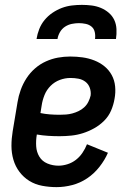

<svg xmlns="http://www.w3.org/2000/svg" viewBox="-20 -760 540 788"><path d="M212 8Q182 8 153 2.5Q124 -3 100.5 -17.5Q77 -32 60 -54.5Q43 -77 35 -104.5Q27 -132 27 -161.5Q27 -191 32 -221L52 -341Q56 -366 65 -391Q74 -416 88.5 -438.5Q103 -461 123.5 -479Q144 -497 168.5 -508Q193 -519 218 -523.5Q243 -528 268 -528Q294 -528 319 -524.5Q344 -521 367 -512Q390 -503 408.5 -488Q427 -473 438.5 -452Q450 -431 452.5 -405.5Q455 -380 450 -354Q446 -330 436 -306.5Q426 -283 407.5 -264.5Q389 -246 366.5 -233.5Q344 -221 320.5 -213.5Q297 -206 272.5 -203.5Q248 -201 224 -201Q201 -201 177.5 -202.5Q154 -204 131 -208V-207Q127 -183 128.5 -159.5Q130 -136 141.5 -117Q153 -98 174.5 -89Q196 -80 220 -80Q238 -80 257 -86Q276 -92 291.5 -104Q307 -116 318.5 -133Q330 -150 337 -168L423 -133Q410 -103 388 -75Q366 -47 337.5 -28Q309 -9 276.5 -0.5Q244 8 212 8ZM225 -289Q238 -289 251 -290Q264 -291 277 -294.5Q290 -298 302.5 -304Q315 -310 325.5 -319.5Q336 -329 342.5 -342Q349 -355 352 -368Q354 -384 348.5 -399.5Q343 -415 330.5 -424.5Q318 -434 302 -437Q286 -440 269 -440Q247 -440 225.5 -432Q204 -424 187.5 -407.5Q171 -391 162.5 -369.5Q154 -348 151 -327L146 -296Q165 -292 185 -290.5Q205 -289 225 -289ZM130 -600Q133 -620 141 -640.5Q149 -661 163 -678Q177 -695 195.5 -707.5Q214 -720 234 -727.5Q254 -735 275 -737.5Q296 -740 316 -740Q336 -740 356 -737.5Q376 -735 394 -727.5Q412 -720 426.5 -707.5Q441 -695 449 -678Q457 -661 458 -640.5Q459 -620 456 -600H370Q372 -614 369 -628Q366 -642 356 -650.5Q346 -659 332 -662Q318 -665 304 -665Q290 -665 275 -662Q260 -659 247 -650.5Q234 -642 226 -628Q218 -614 216 -600Z"/></svg>

Font: Iosevka Term Curly Semibold
Style: Italic
Weight: 600
Italic angle: -9°
Designer: Belleve Invis
Foundry: Belleve Invis
Version: Version 32.3.0